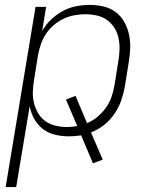

<svg xmlns="http://www.w3.org/2000/svg" viewBox="-20 -548 640 783"><path d="M3 215 125 -520H168L152 -421Q166 -447 188 -468Q210 -489 236 -503Q262 -517 290 -522.5Q318 -528 346 -528Q375 -528 402.5 -521.5Q430 -515 451.5 -499Q473 -483 486.5 -459Q500 -435 506 -408Q512 -381 511 -352Q510 -323 505 -294L489 -194Q484 -166 474 -137.5Q464 -109 446.5 -83.5Q429 -58 404.5 -38.5Q380 -19 351 -8L399 103L359 118L311 4Q298 6 285.5 7Q273 8 261 8Q231 8 203 1Q175 -6 154 -22.5Q133 -39 119.5 -63.5Q106 -88 101 -115L46 215ZM253 -30Q264 -30 274 -31Q284 -32 295 -34L249 -142L288 -157L335 -46Q358 -55 378 -72Q398 -89 412.5 -109.5Q427 -130 435 -153.5Q443 -177 447 -201L463 -301Q467 -325 467.5 -348.5Q468 -372 463 -394.5Q458 -417 445.5 -436Q433 -455 415 -467.5Q397 -480 374 -485Q351 -490 327 -490Q305 -490 282 -485.5Q259 -481 238 -471Q217 -461 198.5 -445Q180 -429 167 -409Q154 -389 146.5 -367Q139 -345 135 -323L119 -223Q115 -199 114 -175Q113 -151 118.5 -128.5Q124 -106 135.5 -86.5Q147 -67 165 -54Q183 -41 206 -35.5Q229 -30 253 -30Z"/></svg>

Font: Iosevka SS04 XLt Ex Obl
Style: Regular
Weight: 200
Width: 7
Italic angle: -9°
Monospace: yes
Designer: Belleve Invis
Foundry: Belleve Invis
Version: Version 19.0.0; ttfautohint (v1.8.4)